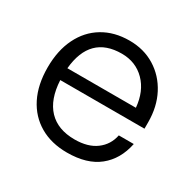

<svg xmlns="http://www.w3.org/2000/svg" viewBox="-121 -640 787 778"><g transform="rotate(30 273.0 -251.0)"><path d="M41 -251Q41 -330.5 69.8 -389Q98.5 -447.5 151.2 -479.2Q204 -511 275 -511Q342 -511 394 -479Q446 -447 475.5 -390.8Q505 -334.5 505 -261.5V-232H111Q115.5 -144 159 -98.2Q202.5 -52.5 281 -52.5Q343.5 -52.5 381.2 -80.8Q419 -109 428.5 -156.5H498.5Q482.5 -78 428.2 -34.5Q374 9 281 9Q207.5 9 153.5 -22.5Q99.5 -54 70.2 -112.2Q41 -170.5 41 -251ZM274 -449.5Q127 -449.5 112 -288H432.5Q426 -362 382.8 -405.8Q339.5 -449.5 274 -449.5Z"/></g></svg>

Font: Overused Grotesk Book
Style: Regular
Weight: 375
Version: Version 0.004